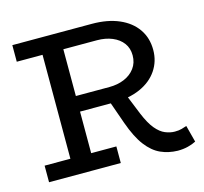

<svg xmlns="http://www.w3.org/2000/svg" viewBox="-102 -800 988 928"><g transform="rotate(-15 392.5 -336.0)"><path d="M235 -291V-369H437Q478 -369 511.5 -383Q545 -397 565 -424Q585 -451 585 -488Q585 -524 566 -549.5Q547 -575 513.5 -589Q480 -603 437 -603H36V-686H434Q512 -686 569 -661.5Q626 -637 657 -592.5Q688 -548 688 -488Q688 -431 657.5 -386Q627 -341 570.5 -316Q514 -291 436 -291ZM36 0V-83H395V0ZM165 -47V-638H269V-47ZM677 14Q631 13 592 -4.5Q553 -22 520.5 -64.5Q488 -107 461 -183L418 -305L503 -316L547 -207Q569 -154 592 -126.5Q615 -99 639.5 -89Q664 -79 687 -79Q708 -79 721.5 -83Q735 -87 747 -91L769 -7Q752 2 728.5 8Q705 14 677 14Z"/></g></svg>

Font: BioRhyme ExtraBold
Style: Regular
Weight: 400
Version: Version 1.600;gftools[0.9.33]